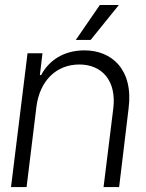

<svg xmlns="http://www.w3.org/2000/svg" viewBox="-20 -763 596 783"><path d="M24.9 0H88.4L128.4 -326.7C141.6 -433.6 209.5 -500 303.7 -500C395.5 -500 456.1 -434.1 441.9 -319.8L402.3 0H465.8L504.4 -320.8C524.9 -480 435.1 -557.6 324.7 -557.6C240.2 -557.6 179.7 -517.1 147.9 -457H142.6L153.3 -545.9H92.3ZM289.1 -600.1H349.6L464.8 -742.7H387.2Z"/></svg>

Font: Guggenheim Sans Display Light
Style: Italic
Weight: 300
Italic angle: -7°
Designer: Modified by Tom Baber under direction of Pentagram Design 2023
Foundry: rsms
Version: Version 1.001;Glyphs 3.1.2 (3151)